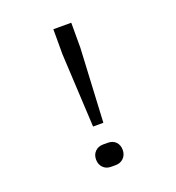

<svg xmlns="http://www.w3.org/2000/svg" viewBox="-133 -836 866 947"><g transform="rotate(-20 300.0 -362.5)"><path d="M327 -212H273L253 -599V-730H347V-599ZM289 5Q263 5 247 -11.5Q231 -28 231 -54Q231 -80 247.5 -96Q264 -112 289 -112H313Q340 -112 355.5 -96Q371 -80 371 -54Q371 -28 354.5 -11.5Q338 5 313 5Z"/></g></svg>

Font: JetBrains Mono Semi Light
Style: Regular
Weight: 350
Monospace: yes
Designer: Philipp Nurullin, Konstantin Bulenkov
Foundry: JetBrains
Version: 2.002